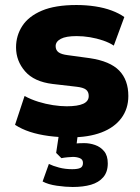

<svg xmlns="http://www.w3.org/2000/svg" viewBox="-20 -537 559 766"><path d="M262 11Q216 11 174.5 5.5Q133 0 99.5 -11Q66 -22 40 -39L78 -154Q104 -140 133 -131Q162 -122 191.5 -117.5Q221 -113 246 -113Q290 -113 312 -123Q334 -133 334 -154Q334 -171 323 -179.5Q312 -188 285 -191L190 -202Q116 -211 80 -252.5Q44 -294 44 -348Q44 -395 69 -433.5Q94 -472 147 -494.5Q200 -517 285 -517Q324 -517 360 -511.5Q396 -506 425.5 -495Q455 -484 476 -469L434 -355Q416 -367 391 -375.5Q366 -384 339 -388.5Q312 -393 286 -393Q243 -393 222.5 -382Q202 -371 202 -353Q202 -337 213.5 -328.5Q225 -320 250 -317L338 -305Q419 -293 455.5 -255.5Q492 -218 492 -154Q492 -103 464 -65.5Q436 -28 384.5 -8.5Q333 11 262 11ZM270 209Q242 209 207 204Q172 199 150 187L175 117Q191 125 215.5 131.5Q240 138 268 138Q290 138 300.5 133Q311 128 311 113Q311 99 298.5 94Q286 89 271 89Q264 89 249 90.5Q234 92 225 94L204 73L218 -20H293L282 65L248 43Q258 38 276.5 36Q295 34 316 34Q338 34 359.5 41.5Q381 49 395.5 66.5Q410 84 410 115Q410 149 392 170Q374 191 343 200Q312 209 270 209Z"/></svg>

Font: Nunito Sans 7pt SemiCondensed Black
Style: Regular
Weight: 900
Width: 4
Designer: Vernon Adams
Foundry: Vernon Adams
Version: Version 3.101;gftools[0.9.27]